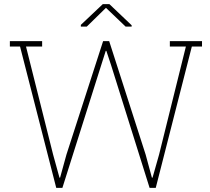

<svg xmlns="http://www.w3.org/2000/svg" viewBox="-20 -910 1017 930"><path d="M252.4 0 77.1 -684.6H27.8V-710.9H184.1V-684.6H106L237.3 -161.1L268.1 -49.3H271L301.8 -161.1L479.5 -710.9H508.8L685.5 -161.1L715.8 -49.3H718.8L750.5 -161.1L880.4 -684.6H802.7V-710.9H958.5V-684.6H909.2L734.4 0H704.6L518.6 -592.8L495.1 -663.6H492.2L469.7 -592.8L282.2 0ZM371.6 -781.2V-789.6L478 -890.1H509.8L617.7 -787.6V-781.2H588.4L493.2 -872.1L400.4 -781.2Z"/></svg>

Font: Roboto Slab LO Thin
Style: Regular
Weight: 250
Designer: Google
Version: Version 2.00;September 28, 2018;FontCreator 11.5.0.2427 64-b